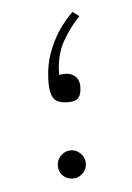

<svg xmlns="http://www.w3.org/2000/svg" viewBox="-39 -435 320 467"><g transform="rotate(-5 121.0 -202.0)"><path d="M170.9 -392.1Q148.4 -369.6 128.9 -335.7Q109.4 -301.8 109.4 -253.9Q131.8 -258.3 145 -249.3Q158.2 -240.2 158.2 -221.7Q158.2 -203.6 151.4 -194.8Q144.5 -186 126 -186Q99.6 -186 90.8 -198.2Q82 -210.4 82 -236.3Q82 -276.9 94 -309.6Q106 -342.3 123 -366.2Q140.1 -390.1 155.3 -403.8ZM86.9 -34.2Q86.9 -48.3 97.2 -58.6Q107.4 -68.8 121.1 -68.8Q134.8 -68.8 145 -58.6Q155.3 -48.3 155.3 -34.2Q155.3 -20.5 145.3 -10.3Q135.3 0 121.1 0Q106.4 0 96.7 -9.5Q86.9 -19 86.9 -34.2Z"/></g></svg>

Font: Vazirmatn UI FD Thin
Style: Regular
Weight: 100
Designer: Saber Rastikerdar
Foundry: Saber Rastikerdar
Version: Version 33.003